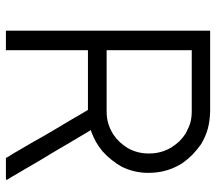

<svg xmlns="http://www.w3.org/2000/svg" viewBox="-62 -686 755 672"><g transform="rotate(90 316.0 -349.5)"><path d="M434.6 -290Q455.1 -255.9 474.6 -222.7Q494.1 -189.5 513.7 -156.2Q527.3 -132.8 542 -109.4Q555.7 -85.9 569.3 -62.5Q579.1 -45.9 588.9 -29.3Q598.6 -11.7 609.4 4.9Q608.4 5.9 607.4 7.8Q604.5 7.8 597.7 7.8Q590.8 7.8 584 7.8Q577.1 7.8 569.3 7.8Q565.4 7.8 560.5 7.8Q555.7 7.8 550.8 7.8Q545.9 7.8 541 7.8Q537.1 7.8 532.2 7.8Q531.2 6.8 531.2 5.9Q530.3 4.9 530.3 3.9Q524.4 -6.8 517.6 -16.6Q511.7 -27.3 505.9 -37.1Q493.2 -59.6 479.5 -82Q466.8 -104.5 454.1 -127Q440.4 -149.4 427.7 -171.9Q414.1 -194.3 401.4 -215.8Q391.6 -232.4 382.8 -248Q373 -263.7 364.3 -279.3Q339.8 -279.3 316.4 -279.3Q292 -279.3 267.6 -279.3Q251 -279.3 233.4 -279.3Q215.8 -279.3 199.2 -279.3Q188.5 -279.3 176.8 -279.3Q166 -279.3 155.3 -279.3Q155.3 -249 155.3 -217.8Q155.3 -187.5 155.3 -156.2Q155.3 -133.8 155.3 -111.3Q155.3 -88.9 155.3 -67.4Q155.3 -48.8 155.3 -29.3Q155.3 -10.7 155.3 7.8Q153.3 7.8 151.4 7.8Q149.4 7.8 147.5 7.8Q141.6 7.8 135.7 7.8Q129.9 7.8 123 7.8Q119.1 7.8 115.2 7.8Q111.3 7.8 106.4 7.8Q101.6 7.8 96.7 7.8Q91.8 7.8 86.9 7.8Q86.9 5.9 86.9 3.9Q86.9 2 86.9 0Q86.9 -80.1 86.9 -159.2Q86.9 -238.3 86.9 -318.4Q86.9 -373 86.9 -427.7Q86.9 -482.4 86.9 -537.1Q86.9 -579.1 86.9 -622.1Q86.9 -665 86.9 -707Q88.9 -707 90.8 -707Q92.8 -707 94.7 -707Q126 -707 157.2 -707Q188.5 -707 219.7 -707Q241.2 -707 262.7 -707Q284.2 -707 305.7 -707Q310.5 -707 346.7 -707Q381.8 -707 370.1 -707Q401.4 -706.1 428.7 -699.2Q457 -691.4 483.4 -675.8Q502.9 -662.1 520.5 -645.5Q537.1 -628.9 550.8 -609.4Q581.1 -561.5 584 -505.9Q587.9 -449.2 563.5 -398.4Q552.7 -378.9 539.1 -362.3Q525.4 -344.7 508.8 -330.1Q493.2 -317.4 476.6 -307.6Q459 -297.9 440.4 -291Q438.5 -291 437.5 -290Q436.5 -290 434.6 -290ZM370.1 -344.7Q392.6 -344.7 412.1 -350.6Q431.6 -356.4 450.2 -368.2Q464.8 -377.9 476.6 -390.6Q488.3 -403.3 498 -418.9Q517.6 -454.1 516.6 -495.1Q516.6 -535.2 496.1 -570.3Q486.3 -585.9 474.6 -598.6Q461.9 -611.3 447.3 -621.1Q444.3 -623 422.9 -632.8Q400.4 -642.6 370.1 -642.6Q371.1 -642.6 350.6 -642.6Q329.1 -642.6 316.4 -642.6Q297.9 -642.6 278.3 -642.6Q259.8 -642.6 241.2 -642.6Q219.7 -642.6 198.2 -642.6Q176.8 -642.6 155.3 -642.6Q155.3 -642.6 155.3 -609.4Q155.3 -577.1 155.3 -577.1Q155.3 -552.7 155.3 -528.3Q155.3 -503.9 155.3 -479.5Q155.3 -445.3 155.3 -412.1Q155.3 -377.9 155.3 -344.7Q166 -344.7 177.7 -344.7Q188.5 -344.7 199.2 -344.7Q216.8 -344.7 234.4 -344.7Q252 -344.7 269.5 -344.7Q286.1 -344.7 303.7 -344.7Q321.3 -344.7 338.9 -344.7Q339.8 -344.7 349.6 -344.7Q358.4 -344.7 370.1 -344.7Z"/></g></svg>

Font: LeFont
Style: Light
Weight: 300
Designer: Leryon MEDIA
Version: Version 1.0